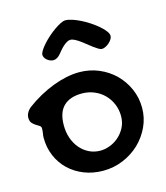

<svg xmlns="http://www.w3.org/2000/svg" viewBox="-103 -712 726 838"><g transform="rotate(-15 260.0 -293.5)"><path d="M45.9 -162.1Q45.9 -170.4 47.9 -180.7Q49.8 -190.9 49.8 -203.1Q49.8 -211.4 42.7 -215.8Q35.6 -220.2 26.9 -225.6Q18.1 -231 11 -239.3Q3.9 -247.6 3.9 -263.2Q3.9 -274.4 10 -285.6Q16.1 -296.9 27.8 -306.2Q56.6 -327.6 87.6 -344.7Q118.7 -361.8 149.7 -373.5Q180.7 -385.3 210.9 -391.6Q241.2 -397.9 269 -397.9Q315.9 -397.9 357.2 -380.6Q398.4 -363.3 429 -333.3Q459.5 -303.2 477.3 -262.9Q495.1 -222.7 495.1 -176.8Q495.1 -131.8 476.3 -91.6Q457.5 -51.3 425.8 -21Q394 9.3 351.3 27.1Q308.6 44.9 261.2 44.9Q214.8 44.9 175.3 29.3Q135.7 13.7 106.9 -13.9Q78.1 -41.5 62 -79.3Q45.9 -117.2 45.9 -162.1ZM272 -43Q292.5 -43 314.5 -51.3Q336.4 -59.6 354.7 -75.4Q373 -91.3 385 -114.3Q397 -137.2 397 -166Q397 -195.3 386.2 -220.7Q375.5 -246.1 356.7 -264.9Q337.9 -283.7 312.3 -294.4Q286.6 -305.2 256.8 -305.2Q202.6 -305.2 173.8 -277.1Q145 -249 145 -190.9Q145 -159.2 154.5 -132.1Q164.1 -105 181.2 -85.2Q198.2 -65.4 221.4 -54.2Q244.6 -43 272 -43ZM208 -496.1Q200.7 -487.3 192.4 -482.4Q184.1 -477.5 175.3 -477.5Q167.5 -477.5 160.2 -480.7Q152.8 -483.9 147 -488.8Q141.1 -493.7 137.7 -500Q134.3 -506.3 134.3 -512.2Q134.3 -520 141.8 -532Q149.4 -543.9 161.4 -557.4Q173.3 -570.8 188.2 -584Q203.1 -597.2 218.3 -607.9Q233.4 -618.7 247.1 -625.5Q260.7 -632.3 270 -632.3Q283.7 -632.3 301.8 -626.2Q319.8 -620.1 339.1 -610.4Q358.4 -600.6 377 -588.1Q395.5 -575.7 410.4 -562.7Q425.3 -549.8 434.3 -537.6Q443.4 -525.4 443.4 -516.1Q443.4 -508.3 438 -500Q432.6 -491.7 425 -485.1Q417.5 -478.5 408.7 -474.4Q399.9 -470.2 393.1 -470.2Q386.2 -470.2 377 -475.8Q367.7 -481.4 356.7 -489.5Q345.7 -497.6 334 -507.3Q322.3 -517.1 310.8 -525.1Q299.3 -533.2 288.6 -538.8Q277.8 -544.4 269 -544.4Q261.2 -544.4 253.2 -539.8Q245.1 -535.2 237.1 -528.1Q229 -521 221.7 -512.5Q214.4 -503.9 208 -496.1Z"/></g></svg>

Font: Gochi Hand Cyrillic
Style: Regular
Weight: 400
Designer: Juan Pablo del Peral; Denis Ignatov
Foundry: Juan Pablo del Peral; Denis Ignatov
Version: Version 1.00 June 29, 2018, initial release